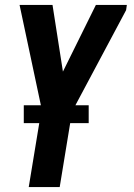

<svg xmlns="http://www.w3.org/2000/svg" viewBox="-20 -540 540 775"><path d="M96 215 148 -101 59 -520H192L234 -251L367 -520H492L489 -499L271 -90L221 215ZM76 -43V-115H338V-43Z"/></svg>

Font: Iosevka SS04 Extrabold
Style: Italic
Weight: 800
Italic angle: -9°
Monospace: yes
Designer: Belleve Invis
Foundry: Belleve Invis
Version: Version 19.0.0; ttfautohint (v1.8.4)